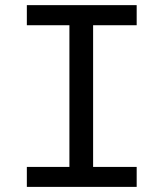

<svg xmlns="http://www.w3.org/2000/svg" viewBox="-20 -731 640 751"><path d="M85 -710.9H514.6V-632.3H344.2V-78.1H514.6V0H85V-78.1H251.5V-632.3H85Z"/></svg>

Font: TypoPRO Roboto Mono
Style: Regular
Weight: 400
Designer: Google
Version: Version 2.000986; 2015; ttfautohint (v1.3)